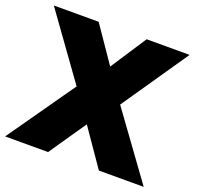

<svg xmlns="http://www.w3.org/2000/svg" viewBox="-136 -831 985 962"><g transform="rotate(20 356.5 -350.0)"><path d="M-13 0 238 -358 -8 -700H231L362 -509L487 -700H716L474 -347L726 0H487L351 -197L216 0Z"/></g></svg>

Font: Lexend ExtraBold
Style: Regular
Weight: 800
Designer: Bonnie Shaver-Troup, Thomas Jockin
Foundry: Lexend
Version: Version 1.007; ttfautohint (v1.8.3)